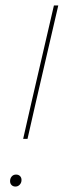

<svg xmlns="http://www.w3.org/2000/svg" viewBox="-20 -680 234 705"><path d="M65 -170 95 -302 178 -660H194L111 -302L81 -170ZM37 5Q28 5 22.5 -0.5Q17 -6 17 -15Q17 -25 23 -32Q29 -39 39 -39Q48 -39 53.5 -33.5Q59 -28 59 -19Q59 -9 52.5 -2Q46 5 37 5Z"/></svg>

Font: Kantumruy Pro Thin
Style: Italic
Weight: 250
Italic angle: -13°
Version: Version 1.002